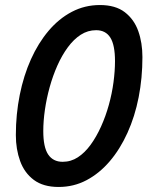

<svg xmlns="http://www.w3.org/2000/svg" viewBox="-20 -729 604 763"><path d="M213 14Q152 14 114.5 -14Q77 -42 60 -89Q43 -136 43 -192Q43 -275 58.5 -352Q74 -429 103 -493.5Q132 -558 173 -606.5Q214 -655 265.5 -682Q317 -709 377 -709Q439 -709 476 -680.5Q513 -652 529.5 -605.5Q546 -559 546 -502Q546 -419 531 -342.5Q516 -266 486.5 -201Q457 -136 416 -88Q375 -40 324 -13Q273 14 213 14ZM229 -86Q262 -86 289.5 -104Q317 -122 340 -153.5Q363 -185 381.5 -226Q400 -267 412.5 -312Q425 -357 431 -402Q437 -447 437 -486Q437 -550 418.5 -579.5Q400 -609 362 -609Q329 -609 301 -591Q273 -573 249.5 -541Q226 -509 208 -468.5Q190 -428 177.5 -383Q165 -338 158.5 -293Q152 -248 152 -208Q152 -144 171.5 -115Q191 -86 229 -86Z"/></svg>

Font: Ubuntu Sans SemiBold
Style: Italic
Weight: 600
Italic angle: -13.5°
Designer: Dalton Maag Ltd
Foundry: Dalton Maag Ltd
Version: Version 1.006